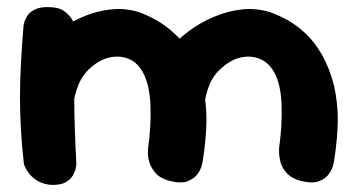

<svg xmlns="http://www.w3.org/2000/svg" viewBox="-20 -519 1001 538"><path d="M456 -12Q429 -19 416 -34Q403 -49 398.5 -64.5Q394 -80 394.5 -92Q395 -104 395 -104Q404 -167 401.5 -225Q399 -283 380 -317Q364 -345 339.5 -354.5Q315 -364 287.5 -358Q260 -352 236 -331Q211 -310 199.5 -280.5Q188 -251 184.5 -221Q181 -191 180 -168Q180 -143 179.5 -126.5Q179 -110 179.5 -98.5Q180 -87 180 -75Q180 -75 179.5 -68Q179 -61 175 -52Q171 -43 160 -35.5Q149 -28 127 -26Q109 -25 94.5 -35Q80 -45 72 -55Q64 -65 64 -65Q54 -80 52.5 -94Q51 -108 52 -128Q53 -148 50 -180Q46 -218 45.5 -245.5Q45 -273 48.5 -294.5Q52 -316 61 -336.5Q70 -357 86 -380Q108 -407 140.5 -431Q173 -455 211 -471.5Q249 -488 290 -492.5Q331 -497 369 -485Q392 -477 418 -462.5Q444 -448 469.5 -424.5Q495 -401 515.5 -365Q536 -329 548 -279Q559 -229 558.5 -180.5Q558 -132 548 -67Q548 -67 545.5 -56Q543 -45 534 -32Q525 -19 506.5 -11.5Q488 -4 456 -12ZM123 -1Q101 -3 86.5 -11.5Q72 -20 63 -31Q54 -42 50.5 -50.5Q47 -59 47 -59Q41 -113 38.5 -158.5Q36 -204 36 -247Q36 -290 38.5 -338.5Q41 -387 46 -448Q46 -448 48 -456Q50 -464 56.5 -474.5Q63 -485 78 -492.5Q93 -500 117 -499Q144 -499 159.5 -488Q175 -477 182.5 -463.5Q190 -450 192.5 -440Q195 -430 195 -430Q191 -381 189.5 -338Q188 -295 188 -252.5Q188 -210 189.5 -162.5Q191 -115 194 -58Q194 -58 192.5 -49Q191 -40 184.5 -28Q178 -16 163.5 -8Q149 0 123 -1ZM823 -12Q797 -19 783.5 -34Q770 -49 766 -64.5Q762 -80 762 -92Q762 -104 762 -104Q771 -167 769 -225Q767 -283 748 -317Q732 -345 707 -354.5Q682 -364 655 -358Q628 -352 604 -331Q578 -310 566.5 -280.5Q555 -251 552 -221Q549 -191 547 -168Q547 -143 547 -128.5Q547 -114 546.5 -104Q546 -94 544 -81Q544 -81 543.5 -74Q543 -67 539 -57Q535 -47 524.5 -39.5Q514 -32 492 -30Q474 -29 460 -38.5Q446 -48 438.5 -58Q431 -68 431 -68Q424 -81 422 -95Q420 -109 420.5 -129.5Q421 -150 420 -180Q415 -218 414.5 -245.5Q414 -273 417 -294.5Q420 -316 429 -336.5Q438 -357 454 -380Q476 -407 508 -431Q540 -455 578.5 -471.5Q617 -488 657.5 -492.5Q698 -497 736 -485Q760 -477 786 -462.5Q812 -448 837 -424.5Q862 -401 882.5 -365Q903 -329 916 -279Q927 -229 926.5 -180.5Q926 -132 916 -67Q916 -67 913.5 -56Q911 -45 902 -32Q893 -19 874.5 -11.5Q856 -4 823 -12Z"/></svg>

Font: Sour Gummy
Style: Bold
Weight: 700
Designer: Stefie Justprince
Foundry: Eifetstype
Version: Version 1.000